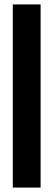

<svg xmlns="http://www.w3.org/2000/svg" viewBox="-20 -800 241 870"><path d="M38 50H164V-780H38Z"/></svg>

Font: Digital Distortion
Style: Regular
Weight: 400
Version: Version 1